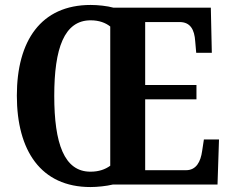

<svg xmlns="http://www.w3.org/2000/svg" viewBox="-20 -745 932 775"><path d="M345 10C373 10 410 6 435 0H858L864 -182H803L796 -136C790 -92 772 -58 731 -58H566V-344H773V-402H566V-656H705C748 -656 765 -626 768 -578L772 -532H835L831 -714H438C413 -721 375 -725 346 -725C145 -725 48 -580 48 -359C48 -137 145 10 345 10ZM345 -52C239 -52 199 -166 199 -358C199 -550 239 -663 346 -663C380 -663 406 -653 425 -638V-76C404 -61 379 -52 345 -52Z"/></svg>

Font: Noto Serif Tamil Condensed
Style: Bold
Weight: 700
Width: 3
Designer: Indian Type Foundry, Tom Grace, and the Monotype Design Team
Foundry: Monotype Imaging Inc.
Version: Version 2.004